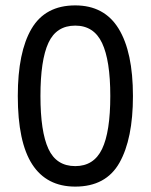

<svg xmlns="http://www.w3.org/2000/svg" viewBox="-20 -681 560 712"><path d="M473 -325Q473 -166 423 -77.5Q373 11 259 11Q153 11 99.5 -71.5Q46 -154 46 -325Q46 -488 97 -574.5Q148 -661 259 -661Q367 -661 420 -574.5Q473 -488 473 -325ZM130 -325Q130 -193 159.5 -129Q189 -65 259 -65Q328 -65 358.5 -128.5Q389 -192 389 -325Q389 -457 358.5 -521.5Q328 -586 259 -586Q189 -586 159.5 -522Q130 -458 130 -325Z"/></svg>

Font: Noto Sans Telugu SemiCondensed
Style: Regular
Weight: 400
Width: 4
Designer: Jelle Bosma - Monotype Design Team
Foundry: Monotype Imaging Inc.
Version: Version 2.005; ttfautohint (v1.8.4.7-5d5b)